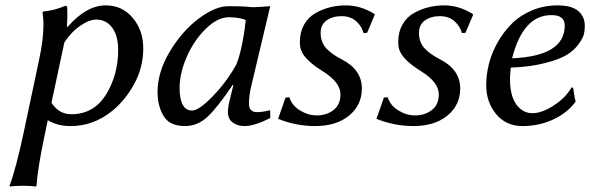

<svg xmlns="http://www.w3.org/2000/svg" viewBox="-20 -459 2195 714"><path d="M219.2 -300.8 171.4 -77.1Q198.7 -34.2 245.1 -34.2Q331.1 -34.2 377 -111.8Q419.4 -184.1 419.4 -272.9Q419.4 -326.2 397.2 -356.2Q375 -386.2 338.4 -386.2Q311.5 -386.2 277.3 -362.5Q243.2 -338.9 219.2 -300.8ZM125 -234.9Q141.6 -312 141.6 -366.2Q141.6 -391.1 138.2 -413.1L140.1 -416Q181.2 -419.9 222.2 -437Q225.1 -437 226.1 -437Q227.1 -437 228 -436Q229 -435.1 229.5 -433.1Q230 -431.2 230 -426.8Q230.5 -418 230.5 -404.8Q230.5 -380.4 228.5 -359.4L232.4 -359.9Q301.3 -439 373.5 -439Q434.6 -439 473.6 -392.6Q512.7 -346.2 512.7 -279.3Q512.7 -208.5 479.5 -147.5Q446.3 -86.4 397 -46.4Q327.1 10.3 241.7 9.8Q193.4 9.8 157.7 -12.2L148.4 32.2Q120.1 165 115.7 231.9L112.8 234.9Q99.6 231.9 65.9 231.9Q60.1 231.9 54.7 232.2Q49.3 232.4 45.2 232.4Q41 232.4 37.4 232.7Q33.7 232.9 30.8 233.2Q27.8 233.4 25.4 233.6Q22.9 233.9 21.2 234.1Q19.5 234.4 18.3 234.6Q17.1 234.9 16.6 234.9H16.1L15.6 231.9Q39.1 168.9 68.4 32.2Z M858.9 -219.2Q870.1 -247.1 878.9 -288.6Q887.7 -330.1 890.6 -357.4L894 -384.8Q869.1 -394.5 832 -395Q789.1 -395 744.9 -351.6Q700.7 -308.1 674.3 -247.1Q647.9 -186 647.9 -132.8Q647.9 -47.9 694.8 -47.9Q719.7 -47.9 771.2 -101.1Q822.8 -154.3 858.9 -219.2ZM914.1 -138.2Q906.2 -104 905.8 -74.2Q905.8 -42 935.1 -42Q957 -42 982.9 -48.8L984.9 -45.9V-20Q925.8 9.8 889.6 9.8Q863.8 9.8 845.7 -3.2Q827.6 -16.1 827.6 -43Q827.6 -62 835 -89.8L847.7 -142.1L845.7 -144Q791.5 -63 753.7 -26.6Q715.8 9.8 668 9.8Q610.8 9.8 588.4 -27.6Q565.9 -64.9 565.9 -117.2Q565.9 -191.4 611.8 -267.8Q657.7 -344.2 719.2 -390.1Q780.8 -436 829.1 -436Q882.3 -436 908.7 -433.1Q919.9 -431.2 950.9 -433.6Q981.9 -436 984.9 -436Z M1042 -96.2 1056.2 -97.2Q1065.4 -66.9 1095.7 -48.3Q1126 -29.8 1158.2 -29.8Q1194.3 -29.8 1220.2 -49.8Q1246.1 -69.8 1246.1 -108.4Q1246.1 -152.8 1180.7 -193.8Q1118.7 -232.4 1103 -265.1Q1094.7 -280.8 1095.2 -303.2Q1095.2 -339.8 1110.8 -367.4Q1126.5 -395 1152.6 -409.9Q1178.7 -424.8 1207.3 -431.9Q1235.8 -439 1265.6 -439Q1321.3 -439 1372.1 -407.2L1373.5 -403.8L1345.2 -336.9L1332 -335.9Q1325.7 -360.8 1304.7 -379.9Q1283.7 -398.9 1250 -398.9Q1216.8 -398.9 1194.6 -383.1Q1172.4 -367.2 1172.4 -336.9Q1172.4 -302.7 1192.1 -280.5Q1211.9 -258.3 1250 -238.8Q1325.7 -200.2 1325.7 -129.9Q1325.7 -68.4 1278.3 -29.3Q1231 9.8 1151.4 9.8Q1081.1 9.8 1014.2 -17.1Z M1407.7 -96.2 1421.9 -97.2Q1431.2 -66.9 1461.4 -48.3Q1491.7 -29.8 1523.9 -29.8Q1560.1 -29.8 1585.9 -49.8Q1611.8 -69.8 1611.8 -108.4Q1611.8 -152.8 1546.4 -193.8Q1484.4 -232.4 1468.8 -265.1Q1460.4 -280.8 1460.9 -303.2Q1460.9 -339.8 1476.6 -367.4Q1492.2 -395 1518.3 -409.9Q1544.4 -424.8 1573 -431.9Q1601.6 -439 1631.3 -439Q1687 -439 1737.8 -407.2L1739.3 -403.8L1710.9 -336.9L1697.8 -335.9Q1691.4 -360.8 1670.4 -379.9Q1649.4 -398.9 1615.7 -398.9Q1582.5 -398.9 1560.3 -383.1Q1538.1 -367.2 1538.1 -336.9Q1538.1 -302.7 1557.9 -280.5Q1577.6 -258.3 1615.7 -238.8Q1691.4 -200.2 1691.4 -129.9Q1691.4 -68.4 1644 -29.3Q1596.7 9.8 1517.1 9.8Q1446.8 9.8 1379.9 -17.1Z M2080.1 -363.8Q2080.1 -403.3 2030.3 -402.8Q1925.3 -402.8 1884.3 -242.2Q2080.1 -250.5 2080.1 -363.8ZM1879.4 -207.5Q1876.5 -177.7 1876.5 -166Q1876.5 -103 1900.1 -70.6Q1923.8 -38.1 1959.7 -38.1Q1995.6 -38.1 2039.8 -67.1Q2084 -96.2 2105.5 -133.8L2111.3 -132.8Q2112.3 -128.9 2113.8 -117.2Q2115.2 -105.5 2117.2 -96.2Q2119.1 -86.9 2121.1 -82Q2091.3 -40 2038.3 -15.1Q1985.4 9.8 1922.9 9.8Q1861.8 9.8 1825 -34.7Q1788.1 -79.1 1788.1 -142.6Q1788.1 -181.2 1798.3 -221.9Q1808.6 -262.7 1830.8 -301.8Q1853 -340.8 1883.5 -371.3Q1914.1 -401.9 1958.3 -420.4Q2002.4 -439 2053.2 -439Q2106 -439 2130.4 -418Q2154.8 -397 2154.8 -362.3Q2154.8 -346.7 2151.4 -332Q2147.9 -317.4 2131.6 -294.7Q2115.2 -272 2087.9 -255.1Q2060.5 -238.3 2006.6 -224.4Q1952.6 -210.4 1879.4 -207.5Z"/></svg>

Font: Linux Biolinum
Style: Italic
Weight: 400
Italic angle: -12°
Designer: Philipp H. Poll
Foundry: Philipp H. Poll
Version: Version 1.1.3 ; ttfautohint (v0.9)